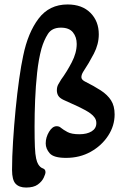

<svg xmlns="http://www.w3.org/2000/svg" viewBox="-20 -700 568 861"><path d="M97 141Q66 141 50 124Q34 107 34 62Q34 5 38.5 -66Q43 -137 50 -209.5Q57 -282 66 -345.5Q75 -409 84 -450Q105 -553 153 -616.5Q201 -680 283 -680Q348 -680 385.5 -642.5Q423 -605 423 -546Q423 -502 401 -459.5Q379 -417 353 -378Q345 -365 345 -354Q345 -343 360 -335Q402 -314 432 -294.5Q462 -275 478 -250Q494 -225 494 -187Q494 -136 465 -91.5Q436 -47 387 -19.5Q338 8 276 8Q221 8 203 -12.5Q185 -33 185 -57Q185 -84 200 -109Q215 -134 234 -134Q246 -134 253 -127Q264 -118 282.5 -108Q301 -98 336 -98Q370 -98 391 -111Q412 -124 412 -148Q412 -162 404.5 -172.5Q397 -183 386 -191Q367 -205 332 -221.5Q297 -238 265 -252Q248 -260 241.5 -270.5Q235 -281 235 -295Q235 -310 241 -321Q247 -332 254 -343Q279 -377 301.5 -420Q324 -463 324 -503Q324 -534 307 -555Q290 -576 253 -576Q213 -576 195 -548Q177 -520 166 -482Q153 -434 146.5 -374Q140 -314 137.5 -251.5Q135 -189 135 -132Q135 -75 136.5 -41Q138 -7 142 10.5Q146 28 151 36Q160 51 172 55Q184 59 184 72Q184 80 176 97Q168 114 149.5 127.5Q131 141 97 141Z"/></svg>

Font: Akaya Telivigala
Style: Regular
Weight: 400
Designer: Vaishnavi Murthy Yerkadithaya, Juan Luis Blanco Aristondo
Version: Version 1.002; ttfautohint (v1.8.3)